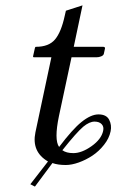

<svg xmlns="http://www.w3.org/2000/svg" viewBox="-20 -604 435 717"><path d="M291 -130.9Q266.1 -109.9 212.9 -43Q227.5 -32.2 253.9 -32.2Q285.2 -32.2 321.8 -58.1Q358.4 -84 365.2 -115.2Q368.7 -130.9 359.6 -140.4Q350.6 -149.9 333 -149.9Q314 -149.9 291 -130.9ZM247.1 -390.1 200.2 -170.9Q181.6 -82 200.7 -55.2Q251 -121.6 283.7 -147.9Q319.3 -176.8 347.7 -176.8Q377.4 -176.8 387.7 -156.7Q397.9 -136.7 393.1 -113.8Q387.7 -87.4 368.7 -63.5Q349.6 -39.1 325.2 -22.9Q300.8 -6.8 274.2 2.7Q247.6 12.2 225.6 12.2Q196.3 12.2 175.8 4.9L110.4 92.8L93.3 84L159.2 -1Q97.2 -37.1 112.3 -109.9L171.9 -390.1H106.9Q103 -390.1 103.5 -394L110.4 -424.8Q111.3 -429.2 114.3 -429.2Q162.1 -429.2 185.3 -456.5Q208.5 -483.9 221.7 -544.9L226.1 -564L288.1 -584L255.4 -429.2H365.2Q369.1 -429.2 370.8 -427.5Q372.6 -425.8 372.1 -422.9L367.7 -402.8Q366.2 -397 357.9 -393.6Q349.6 -390.1 340.8 -390.1Z"/></svg>

Font: Linux Biolinum G
Style: Italic
Weight: 400
Italic angle: -12°
Designer: Philipp H. Poll
Foundry: Philipp H. Poll
Version: Version 0.5.1